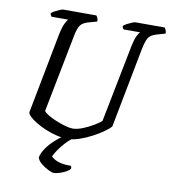

<svg xmlns="http://www.w3.org/2000/svg" viewBox="-96 -786 950 1068"><g transform="rotate(10 379.0 -252.0)"><path d="M324.9 0Q293 0 259.8 -7.9Q226.6 -15.8 196 -28.9Q165.3 -42.1 140.9 -56.7Q116.5 -71.4 102.3 -85.2Q88.1 -99 87.9 -109L177 -573Q184.8 -607.5 194.9 -628.4Q205.1 -649.4 211.9 -653.6H116.8Q115 -655.6 112.2 -660.5Q109.3 -665.4 109.3 -672.4Q115.8 -678.9 129.1 -686.1Q142.4 -693.2 155.6 -698.6Q168.9 -704 174.9 -704H361Q364.5 -700.2 368.6 -691.7Q372.7 -683.1 372.5 -671.4L325.6 -658.4Q295.1 -650.1 281.4 -633.5Q267.8 -616.8 259 -572.1L172.8 -131.3Q178.5 -122 198.2 -110Q217.9 -98 244.8 -87Q271.7 -76 297.2 -68.7Q322.7 -61.3 339.9 -61.3Q364.4 -61.3 396.5 -74Q428.6 -86.8 457 -104Q485.4 -121.1 496.8 -132.1L583.7 -573Q591.7 -610.3 601.4 -629.8Q611 -649.4 617.8 -653.6H523.8Q522 -655.6 519.1 -660.5Q516.2 -665.4 516.2 -672.4Q523.2 -679.1 536.9 -686.3Q550.5 -693.5 563.7 -698.7Q576.9 -704 581.6 -704H747.5Q750.3 -700 754.3 -691.8Q758.3 -683.6 758.3 -671.4L709.4 -657.4Q688.5 -651.6 676.3 -641.8Q664 -632 657 -614.2Q650 -596.3 643 -563.3L556.1 -111.6Q545.7 -98.4 519.1 -79.3Q492.5 -60.3 457.7 -42.1Q422.9 -23.9 387.8 -11.9Q352.7 0 324.9 0ZM276.7 200Q270 200 249.1 190Q228.2 180 208.1 164Q188 148 183 129Q188.7 102.6 207.2 76.1Q225.7 49.6 251.2 26.3Q276.6 3 303.1 -14L363.1 -14.8Q336.1 2.5 313.7 26.6Q291.4 50.7 276.2 73.4Q261 96.1 254.7 111.1Q271.5 128.6 300.3 137Q329.1 145.3 365.9 144.1Q368.1 147.4 370 151.4Q371.9 155.5 370.1 162Q354.1 178.2 325.6 189.1Q297 200 276.7 200Z"/></g></svg>

Font: Texturina Medium
Style: Italic
Weight: 500
Italic angle: -11°
Designer: Guillermo Torres Carreño
Foundry: Omnibus-Type
Version: Version 1.002